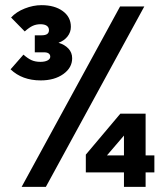

<svg xmlns="http://www.w3.org/2000/svg" viewBox="-20 -725 640 745"><path d="M138 -413Q66 -413 21 -456L71 -513Q88 -498 102.5 -491.5Q117 -485 137 -485Q154 -485 164.5 -490.5Q175 -496 175 -505Q175 -513 169 -517.5Q163 -522 151 -522H115V-588H141Q156 -588 163 -593Q170 -598 170 -608Q170 -619 161.5 -625Q153 -631 137 -631Q121 -631 107.5 -625Q94 -619 76 -603L23 -657Q43 -679 76 -692Q109 -705 141 -705Q192 -705 223.5 -682Q255 -659 255 -621Q255 -600 242 -583.5Q229 -567 207 -559Q231 -552 245.5 -536.5Q260 -521 260 -499Q260 -462 225.5 -437.5Q191 -413 138 -413ZM461 0V-56H313V-125L447 -284H545V-122H579V-56H545V0ZM395 -122H461V-199ZM64 0 446 -700H540L158 0Z"/></svg>

Font: Red Hat Mono VF Light
Style: Regular
Weight: 300
Monospace: yes
Designer: Pentagram, MCKL
Foundry: Pentagram, MCKL
Version: Version 1.023